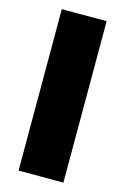

<svg xmlns="http://www.w3.org/2000/svg" viewBox="-110 -757 529 810"><g transform="rotate(15 154.0 -352.5)"><path d="M56.2 0V-705.1H252V0Z"/></g></svg>

Font: Poppins ExtraBold
Style: Regular
Weight: 800
Designer: Ninad Kale (Devanagari), Jonny Pinhorn (Latin)
Foundry: Indian Type Foundry
Version: Version 3.200;PS 1.000;hotconv 16.6.54;makeotf.lib2.5.65590